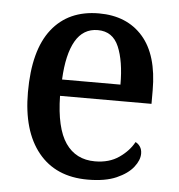

<svg xmlns="http://www.w3.org/2000/svg" viewBox="-45 -590 597 642"><g transform="rotate(5 253.5 -268.5)"><path d="M272 10Q165 10 106.5 -62Q48 -134 48 -264Q48 -405 104 -476Q160 -547 262 -547Q356 -547 409.5 -486Q463 -425 463 -306V-261H156Q158 -153 192.5 -103Q227 -53 291 -53Q339 -53 372 -76Q405 -99 421 -129Q430 -125 436.5 -115.5Q443 -106 443 -92Q443 -70 424.5 -46.5Q406 -23 368.5 -6.5Q331 10 272 10ZM354 -316Q354 -395 333.5 -443Q313 -491 263 -491Q214 -491 188 -446Q162 -401 158 -316Z"/></g></svg>

Font: Noto Serif Tamil SemiCondensed Medium
Style: Italic
Weight: 500
Width: 4
Italic angle: -12°
Designer: Indian Type Foundry, Tom Grace, and the Monotype Design Team
Foundry: Monotype Imaging Inc.
Version: Version 2.003; ttfautohint (v1.8.4.7-5d5b)